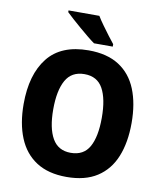

<svg xmlns="http://www.w3.org/2000/svg" viewBox="-99 -1009 924 1098"><g transform="rotate(10 362.5 -460.0)"><path d="M676 -358Q676 -245 642.5 -162.5Q609 -80 539.5 -35Q470 10 362 10Q256 10 186.5 -35Q117 -80 83 -163Q49 -246 49 -359Q49 -530 126 -627.5Q203 -725 363 -725Q470 -725 539.5 -680.5Q609 -636 642.5 -553.5Q676 -471 676 -358ZM221 -358Q221 -249 255 -189.5Q289 -130 362 -130Q437 -130 470 -189Q503 -248 503 -358Q503 -468 470 -527.5Q437 -587 363 -587Q288 -587 254.5 -527Q221 -467 221 -358ZM388 -930Q401 -908 421 -880.5Q441 -853 460.5 -827Q480 -801 494 -784V-770H385Q368 -782 343.5 -802Q319 -822 293.5 -844Q268 -866 245.5 -886Q223 -906 209 -920V-930Z"/></g></svg>

Font: Noto Sans Hebrew SemiCondensed ExtraBold
Style: Regular
Weight: 800
Width: 4
Designer: Monotype Design Team
Foundry: Monotype Imaging Inc.
Version: Version 2.004; ttfautohint (v1.8.4.7-5d5b)